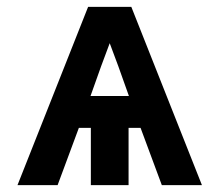

<svg xmlns="http://www.w3.org/2000/svg" viewBox="-20 -540 640 560"><path d="M31 0 237 -520H363L569 0H452L390 -167H355V0H245V-167H210L148 0ZM356 -260 325 -347Q319 -364 312.5 -380.5Q306 -397 300 -414Q294 -397 287.5 -380.5Q281 -364 275 -347L244 -260Z"/></svg>

Font: Iosevka SS04 Extended
Style: Bold
Weight: 700
Width: 7
Monospace: yes
Designer: Belleve Invis
Foundry: Belleve Invis
Version: Version 19.0.0; ttfautohint (v1.8.4)